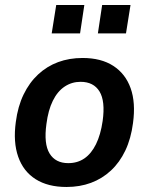

<svg xmlns="http://www.w3.org/2000/svg" viewBox="-20 -735 593 765"><path d="M245 10Q171 10 122 -21Q73 -52 52.5 -110.5Q32 -169 43 -249Q51 -311 74 -358.5Q97 -406 132 -438.5Q167 -471 211.5 -487.5Q256 -504 309 -504Q383 -504 431.5 -472.5Q480 -441 500.5 -383.5Q521 -326 510 -245Q502 -183 479.5 -135.5Q457 -88 422 -55.5Q387 -23 342.5 -6.5Q298 10 245 10ZM252 -85Q289 -85 316.5 -104Q344 -123 362.5 -160.5Q381 -198 389 -253Q400 -332 376.5 -370.5Q353 -409 301 -409Q266 -409 237.5 -390Q209 -371 190.5 -333.5Q172 -296 165 -241Q154 -162 177.5 -123.5Q201 -85 252 -85ZM370 -602 387 -715H500L482 -602ZM186 -602 204 -715H316L299 -602Z"/></svg>

Font: Nunito Sans 10pt SemiCondensed
Style: Bold Italic
Weight: 700
Width: 4
Italic angle: -9°
Designer: Vernon Adams
Foundry: Vernon Adams
Version: Version 3.101;gftools[0.9.27]